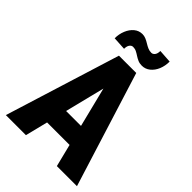

<svg xmlns="http://www.w3.org/2000/svg" viewBox="-259 -1010 1119 1119"><g transform="rotate(45 301.0 -450.5)"><path d="M315.9 -572.8 173.3 0H7.8L229 -710.9H332ZM428.2 0 285.2 -572.8 266.6 -710.9H371.6L593.8 0ZM433.6 -265.1V-139.6H118.7V-265.1ZM380.4 -900.9 462.4 -895.5Q462.4 -859.9 450 -829.8Q437.5 -799.8 415 -781.7Q392.6 -763.7 364.3 -763.7Q345.7 -763.7 331.3 -770Q316.9 -776.4 304.4 -784.7Q292 -793 279.5 -799.3Q267.1 -805.7 251.5 -805.7Q239.3 -805.7 230.5 -794.2Q221.7 -782.7 221.7 -760.3L139.6 -765.1Q139.6 -799.8 152.1 -830.1Q164.6 -860.4 186.5 -878.7Q208.5 -897 237.3 -897Q252.4 -897 266.6 -890.9Q280.8 -884.8 293.9 -876.5Q307.1 -868.2 321 -862.1Q335 -856 350.1 -856Q362.3 -856 371.3 -867.2Q380.4 -878.4 380.4 -900.9Z"/></g></svg>

Font: Roboto Condensed ExtraBold
Style: Regular
Weight: 800
Designer: Christian Robertson
Foundry: Google
Version: Version 3.008; 2023